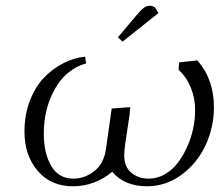

<svg xmlns="http://www.w3.org/2000/svg" viewBox="-20 -651 779 674"><path d="M65.9 -189Q65.9 -247.6 84.7 -296.9Q103.5 -346.2 134.3 -378.2Q165 -410.2 202.4 -429.2Q239.7 -448.2 278.8 -452.1L282.2 -428.2Q243.7 -418 211.2 -388.4Q178.7 -358.9 156.2 -304.2Q133.8 -249.5 133.8 -180.2Q133.8 -112.8 159.9 -68.4Q186 -23.9 237.8 -23.9Q277.3 -23.9 311.3 -50.5Q345.2 -77.1 352.1 -128.9L372.1 -270L437 -274.9L435.1 -250L419.9 -147.9Q416 -118.7 416 -106.9Q416 -64.9 441.2 -44.4Q466.3 -23.9 502 -23.9Q531.2 -23.9 557.9 -38.8Q584.5 -53.7 603.5 -78.6Q622.6 -103.5 636.7 -134.8Q650.9 -166 658 -199.2Q665 -232.4 665 -264.2Q665 -306.2 649.9 -343.3Q634.8 -380.4 606.9 -405.8L608.9 -432.1L672.9 -439Q731 -373 731 -273.9Q731 -204.6 701.7 -141.4Q672.4 -78.1 617.4 -37.6Q562.5 2.9 496.1 2.9Q417 2.9 374 -47.9Q312.5 2.9 235.8 2.9Q158.7 2.9 112.3 -51.3Q65.9 -105.5 65.9 -189ZM394 -520 459 -597.2Q475.1 -616.2 484.9 -623.5Q494.6 -630.9 506.8 -630.9Q511.2 -630.9 515.6 -629.2Q520 -627.4 522.5 -626L524.9 -624L536.1 -605L410.2 -504.9Z"/></svg>

Font: Dehuti Alt
Style: Italic
Weight: 400
Version: Version 1.2